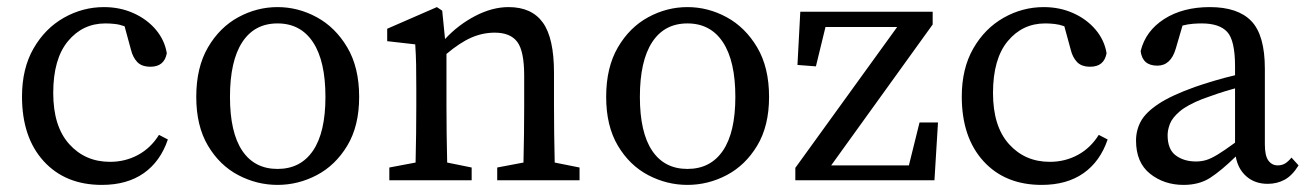

<svg xmlns="http://www.w3.org/2000/svg" viewBox="-20 -508 3685 541"><path d="M267 13Q164 13 103 -54Q42 -121 42 -236Q42 -315 74.5 -371.5Q107 -428 160 -458Q213 -488 273 -488Q318 -488 356 -471Q394 -454 419 -424.5Q444 -395 450 -358Q443 -320 404 -320Q379 -320 366.5 -333.5Q354 -347 349 -368L331 -434Q317 -439 303.5 -440.5Q290 -442 277 -442Q213 -442 171.5 -392Q130 -342 130 -246Q130 -152 175 -102Q220 -52 290 -52Q333 -52 369 -71.5Q405 -91 428 -128L453 -115Q432 -53 385 -20Q338 13 267 13Z M762 13Q704 13 651.5 -14.5Q599 -42 566 -97.5Q533 -153 533 -235Q533 -318 566 -374.5Q599 -431 651.5 -459.5Q704 -488 762 -488Q820 -488 872.5 -459.5Q925 -431 958.5 -374.5Q992 -318 992 -235Q992 -153 958.5 -97.5Q925 -42 872.5 -14.5Q820 13 762 13ZM762 -32Q827 -32 862 -83.5Q897 -135 897 -235Q897 -336 862 -389Q827 -442 762 -442Q697 -442 662.5 -389Q628 -336 628 -235Q628 -135 662.5 -83.5Q697 -32 762 -32Z M1077 0V-36L1151 -50Q1152 -88 1152.5 -132Q1153 -176 1153 -210V-258Q1153 -299 1152.5 -326Q1152 -353 1150 -383L1071 -392V-427L1211 -488L1226 -478L1234 -398Q1271 -438 1319 -463Q1367 -488 1413 -488Q1478 -488 1509.5 -444.5Q1541 -401 1541 -303V-210Q1541 -176 1541.5 -132Q1542 -88 1543 -50L1613 -36V0H1381V-36L1455 -50Q1456 -87 1456.5 -131.5Q1457 -176 1457 -210V-295Q1457 -364 1437.5 -390Q1418 -416 1374 -416Q1340 -416 1308 -402Q1276 -388 1238 -356V-210Q1238 -177 1238.5 -132.5Q1239 -88 1240 -50L1309 -36V0Z M1917 13Q1859 13 1806.5 -14.5Q1754 -42 1721 -97.5Q1688 -153 1688 -235Q1688 -318 1721 -374.5Q1754 -431 1806.5 -459.5Q1859 -488 1917 -488Q1975 -488 2027.5 -459.5Q2080 -431 2113.5 -374.5Q2147 -318 2147 -235Q2147 -153 2113.5 -97.5Q2080 -42 2027.5 -14.5Q1975 13 1917 13ZM1917 -32Q1982 -32 2017 -83.5Q2052 -135 2052 -235Q2052 -336 2017 -389Q1982 -442 1917 -442Q1852 -442 1817.5 -389Q1783 -336 1783 -235Q1783 -135 1817.5 -83.5Q1852 -32 1917 -32Z M2221 0V-35L2508 -432H2306L2279 -321L2227 -325L2235 -475H2608V-439L2322 -42H2541L2571 -163H2623L2613 0Z M2915 13Q2812 13 2751 -54Q2690 -121 2690 -236Q2690 -315 2722.5 -371.5Q2755 -428 2808 -458Q2861 -488 2921 -488Q2966 -488 3004 -471Q3042 -454 3067 -424.5Q3092 -395 3098 -358Q3091 -320 3052 -320Q3027 -320 3014.5 -333.5Q3002 -347 2997 -368L2979 -434Q2965 -439 2951.5 -440.5Q2938 -442 2925 -442Q2861 -442 2819.5 -392Q2778 -342 2778 -246Q2778 -152 2823 -102Q2868 -52 2938 -52Q2981 -52 3017 -71.5Q3053 -91 3076 -128L3101 -115Q3080 -53 3033 -20Q2986 13 2915 13Z M3552 10Q3516 10 3492 -11Q3468 -32 3462 -67Q3421 -27 3390 -7Q3359 13 3315 13Q3260 13 3220.5 -18.5Q3181 -50 3181 -112Q3181 -141 3194.5 -166Q3208 -191 3244 -215Q3280 -239 3347 -263Q3370 -271 3400 -280Q3430 -289 3460 -296V-321Q3460 -394 3438 -418Q3416 -442 3366 -442Q3355 -442 3341.5 -441Q3328 -440 3312 -436L3293 -371Q3279 -323 3241 -323Q3199 -323 3194 -364Q3208 -421 3260.5 -454.5Q3313 -488 3389 -488Q3468 -488 3506 -448.5Q3544 -409 3544 -314V-101Q3544 -69 3554 -55.5Q3564 -42 3580 -42Q3593 -42 3602 -48Q3611 -54 3619 -64L3639 -42Q3621 -13 3599.5 -1.5Q3578 10 3552 10ZM3270 -127Q3270 -87 3293 -70Q3316 -53 3350 -53Q3365 -53 3378.5 -57Q3392 -61 3411 -72.5Q3430 -84 3460 -106V-259Q3434 -252 3409 -243.5Q3384 -235 3368 -229Q3325 -212 3304 -194Q3283 -176 3276.5 -159Q3270 -142 3270 -127Z"/></svg>

Font: Source Serif Pro
Style: Regular
Weight: 400
Designer: Frank Grießhammer
Foundry: Adobe Systems Incorporated
Version: Version 3.001;hotconv 1.0.111;makeotfexe 2.5.65597